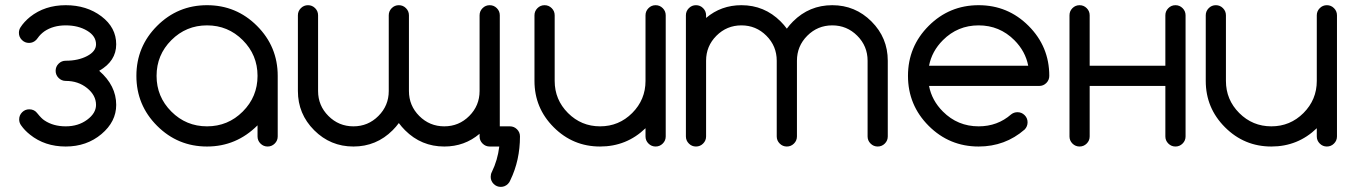

<svg xmlns="http://www.w3.org/2000/svg" viewBox="-20 -567 5233 743"><path d="M125 -127.9Q141.1 -107.9 151.9 -101.1Q186 -78.1 234.4 -78.1Q282.7 -78.1 317.1 -103.5Q351.6 -128.9 351.6 -161.1Q351.6 -198.2 317.1 -226.1Q282.7 -253.9 234.4 -253.9Q218.3 -253.9 206.8 -265.4Q195.3 -276.9 195.3 -293Q195.3 -309.1 206.8 -320.6Q218.3 -332 234.4 -332Q282.7 -332 317.1 -350.1Q351.6 -368.2 351.6 -395.5Q351.6 -427.7 317.1 -448.2Q282.7 -468.8 234.4 -468.8Q186 -468.8 151.9 -445.8Q135.7 -434.1 126 -419.9Q123.5 -416 120.1 -412.6Q108.4 -400.9 92.3 -400.9Q76.2 -400.9 64.7 -412.4Q53.2 -423.8 53.2 -439.9Q53.2 -451.7 59.1 -460.9Q72.8 -482.4 96.2 -501.5Q153.3 -546.9 234.4 -546.9Q315.4 -546.9 372.6 -503.7Q429.7 -460.4 429.7 -395.5Q429.7 -330.6 363.8 -293Q429.7 -235.8 429.7 -161.1Q429.7 -96.2 372.6 -48.1Q315.4 0 234.4 0Q153.3 0 96.2 -45.9Q75.2 -62.5 62 -81.5Q54.2 -91.8 54.2 -105Q54.2 -121.1 65.7 -132.6Q77.1 -144 93.3 -144Q113.3 -144 125 -127.9Z M781.2 -468.8Q700.2 -468.8 643.1 -411.6Q585.9 -354.5 585.9 -273.4Q585.9 -192.4 643.1 -135.3Q700.2 -78.1 781.2 -78.1Q862.3 -78.1 919.4 -135.3Q976.6 -192.4 976.6 -273.4Q976.6 -354.5 919.4 -411.6Q862.3 -468.8 781.2 -468.8ZM976.6 -82Q894.5 0 781.2 0Q668 0 587.9 -80.1Q507.8 -160.2 507.8 -273.4Q507.8 -386.7 587.9 -466.8Q668 -546.9 781.2 -546.9Q894.5 -546.9 974.6 -466.8Q1054.7 -386.7 1054.7 -273.4V-39.1Q1054.7 -22.9 1043.2 -11.5Q1031.7 0 1015.6 0Q999.5 0 988 -11.5Q976.6 -22.9 976.6 -39.1Z M1875 0Q1858.9 0 1847.4 -11.5Q1835.9 -22.9 1835.9 -39.1V-49.3Q1777.8 0 1699.2 0Q1610.4 0 1547.4 -63Q1534.2 -76.2 1523.4 -90.8Q1512.7 -76.2 1499.5 -63Q1436.5 0 1347.7 0Q1258.8 0 1195.8 -63Q1132.8 -126 1132.8 -214.8V-507.8Q1132.8 -523.9 1144.3 -535.4Q1155.8 -546.9 1171.9 -546.9Q1188 -546.9 1199.5 -535.4Q1210.9 -523.9 1210.9 -507.8V-214.8Q1210.9 -158.2 1251 -118.2Q1291 -78.1 1347.7 -78.1Q1404.3 -78.1 1444.3 -118.2Q1484.4 -158.2 1484.4 -214.8V-507.8Q1484.4 -523.9 1495.8 -535.4Q1507.3 -546.9 1523.4 -546.9Q1539.6 -546.9 1551 -535.4Q1562.5 -523.9 1562.5 -507.8V-214.8Q1562.5 -158.2 1602.5 -118.2Q1642.6 -78.1 1699.2 -78.1Q1755.9 -78.1 1795.9 -118.2Q1835.9 -158.2 1835.9 -214.8V-507.8Q1835.9 -523.9 1847.4 -535.4Q1858.9 -546.9 1875 -546.9Q1891.1 -546.9 1902.6 -535.4Q1914.1 -523.9 1914.1 -507.8V-78.1H1953.1Q1969.2 -78.1 1980.7 -66.7Q1992.2 -55.2 1992.2 -39.1Q1992.2 53.2 1955.1 129.9Q1952.1 138.2 1945.8 144.5Q1934.1 156.2 1918 156.2Q1901.9 156.2 1890.4 144.8Q1878.9 133.3 1878.9 117.2Q1878.9 106.9 1883.3 98.6Q1905.8 52.7 1912.1 0Z M2556.2 -39.1Q2556.2 -22.9 2544.7 -11.5Q2533.2 0 2517.1 0Q2501 0 2489.5 -11.5Q2478 -22.9 2478 -39.1V-70.8Q2404.8 0 2302.2 0Q2197.3 0 2122.8 -74.5Q2048.3 -148.9 2048.3 -253.9V-507.8Q2048.3 -523.9 2059.8 -535.4Q2071.3 -546.9 2087.4 -546.9Q2103.5 -546.9 2115 -535.4Q2126.5 -523.9 2126.5 -507.8V-253.9Q2126.5 -181.2 2178 -129.6Q2229.5 -78.1 2302.2 -78.1Q2375 -78.1 2426.5 -129.6Q2478 -181.2 2478 -253.9V-507.8Q2478 -523.9 2489.5 -535.4Q2501 -546.9 2517.1 -546.9Q2533.2 -546.9 2544.7 -535.4Q2556.2 -523.9 2556.2 -507.8Z M2712.4 -39.1Q2712.4 -22.9 2700.9 -11.5Q2689.5 0 2673.3 0Q2657.2 0 2645.8 -11.5Q2634.3 -22.9 2634.3 -39.1V-507.8Q2634.3 -523.9 2645.8 -535.4Q2657.2 -546.9 2673.3 -546.9Q2689.5 -546.9 2700.9 -535.4Q2712.4 -523.9 2712.4 -507.8V-497.6Q2770.5 -546.9 2849.1 -546.9Q2938 -546.9 3001 -483.9Q3014.2 -470.7 3024.9 -456.1Q3035.6 -470.7 3048.8 -483.9Q3111.8 -546.9 3200.7 -546.9Q3289.6 -546.9 3352.5 -483.9Q3415.5 -420.9 3415.5 -332V-39.1Q3415.5 -22.9 3404.1 -11.5Q3392.6 0 3376.5 0Q3360.4 0 3348.9 -11.5Q3337.4 -22.9 3337.4 -39.1V-332Q3337.4 -388.7 3297.4 -428.7Q3257.3 -468.8 3200.7 -468.8Q3144 -468.8 3104 -428.7Q3064 -388.7 3064 -332V-39.1Q3064 -22.9 3052.5 -11.5Q3041 0 3024.9 0Q3008.8 0 2997.3 -11.5Q2985.8 -22.9 2985.8 -39.1V-332Q2985.8 -388.7 2945.8 -428.7Q2905.8 -468.8 2849.1 -468.8Q2792.5 -468.8 2752.4 -428.7Q2712.4 -388.7 2712.4 -332Z M3959 -312.5Q3948.2 -368.7 3905.3 -411.6Q3848.1 -468.8 3767.1 -468.8Q3686 -468.8 3628.9 -411.6Q3585.9 -368.7 3575.2 -312.5ZM3917.5 -132.8Q3933.6 -132.8 3945.1 -121.3Q3956.5 -109.9 3956.5 -93.8Q3956.5 -77.6 3945.3 -65.9Q3869.6 0 3767.1 0Q3653.8 0 3573.7 -80.1Q3493.7 -160.2 3493.7 -273.4Q3493.7 -386.7 3573.7 -466.8Q3653.8 -546.9 3767.1 -546.9Q3880.4 -546.9 3960.4 -466.8Q4040.5 -386.7 4040.5 -273.4Q4040.5 -257.3 4029.1 -245.8Q4017.6 -234.4 4001.5 -234.4H3575.2Q3585.9 -178.2 3628.9 -135.3Q3686 -78.1 3767.1 -78.1Q3840.3 -78.1 3893.1 -124.5Q3903.8 -132.8 3917.5 -132.8Z M4196.8 -234.4V-39.1Q4196.8 -22.9 4185.3 -11.5Q4173.8 0 4157.7 0Q4141.6 0 4130.1 -11.5Q4118.7 -22.9 4118.7 -39.1V-507.8Q4118.7 -523.9 4130.1 -535.4Q4141.6 -546.9 4157.7 -546.9Q4173.8 -546.9 4185.3 -535.4Q4196.8 -523.9 4196.8 -507.8V-312.5H4489.7V-507.8Q4489.7 -523.9 4501.2 -535.4Q4512.7 -546.9 4528.8 -546.9Q4544.9 -546.9 4556.4 -535.4Q4567.9 -523.9 4567.9 -507.8V-39.1Q4567.9 -22.9 4556.4 -11.5Q4544.9 0 4528.8 0Q4512.7 0 4501.2 -11.5Q4489.7 -22.9 4489.7 -39.1V-234.4Z M5153.8 -39.1Q5153.8 -22.9 5142.3 -11.5Q5130.9 0 5114.7 0Q5098.6 0 5087.2 -11.5Q5075.7 -22.9 5075.7 -39.1V-70.8Q5002.4 0 4899.9 0Q4794.9 0 4720.5 -74.5Q4646 -148.9 4646 -253.9V-507.8Q4646 -523.9 4657.5 -535.4Q4668.9 -546.9 4685.1 -546.9Q4701.2 -546.9 4712.6 -535.4Q4724.1 -523.9 4724.1 -507.8V-253.9Q4724.1 -181.2 4775.6 -129.6Q4827.1 -78.1 4899.9 -78.1Q4972.7 -78.1 5024.2 -129.6Q5075.7 -181.2 5075.7 -253.9V-507.8Q5075.7 -523.9 5087.2 -535.4Q5098.6 -546.9 5114.7 -546.9Q5130.9 -546.9 5142.3 -535.4Q5153.8 -523.9 5153.8 -507.8Z"/></svg>

Font: Comfortaa
Style: Regular
Weight: 400
Designer: Johan Aakerlund - aajohan
Foundry: Johan Aakerlund
Version: Version 2.004 2013